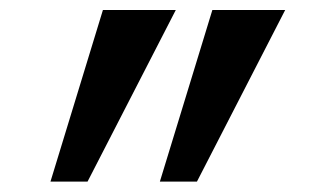

<svg xmlns="http://www.w3.org/2000/svg" viewBox="-20 -713 626 377"><path d="M293.9 -356.4 397 -693.4H540L366.7 -356.4ZM79.1 -356.4 182.1 -693.4H325.2L151.9 -356.4Z"/></svg>

Font: CaskaydiaCove NFP
Style: Regular
Weight: 400
Designer: Aaron Bell
Foundry: Saja Typeworks
Version: Version 2111.001; VTT 6.35;Nerd Fonts 3.1.1